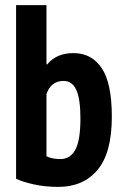

<svg xmlns="http://www.w3.org/2000/svg" viewBox="-20 -720 483 752"><path d="M43 -700H162V-468H165Q201 -512 268 -512Q339 -512 378.5 -453Q418 -394 418 -263Q418 -121 362 -54.5Q306 12 209 12Q156 12 111.5 2Q67 -8 43 -20ZM162 -108Q183 -97 217 -97Q255 -97 275 -133.5Q295 -170 295 -256Q295 -332 279 -367.5Q263 -403 229 -403Q179 -403 162 -351Z"/></svg>

Font: PT Sans Narrow
Style: Bold
Weight: 700
Width: 3
Designer: A.Korolkova, O.Umpeleva, V.Yefimov
Foundry: ParaType Ltd
Version: Version 2.003W OFL